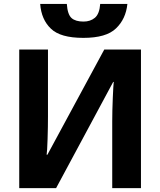

<svg xmlns="http://www.w3.org/2000/svg" viewBox="-20 -969 825 989"><path d="M79.1 0H269L563 -546.9H565.9C564.5 -537.1 563 -509.8 561 -465.3C559.1 -420.4 558.1 -379.4 558.1 -342.8V0H706.1V-713.9H517.1L224.1 -171.9H220.2C222.2 -182.1 223.6 -209 225.1 -252.9C226.6 -296.9 227.1 -335.4 227.1 -369.1V-713.9H79.1ZM496.1 -948.7C493.7 -914.1 484.4 -890.6 468.8 -877.4C453.1 -864.3 433.6 -857.9 410.2 -857.9C382.8 -857.9 362.3 -863.8 348.6 -876C335 -888.2 326.7 -912.1 324.2 -948.7H187C190.9 -895 209.5 -852.5 242.2 -821.3C274.9 -789.6 330.6 -773.9 409.2 -773.9C487.8 -773.9 543.9 -790 577.6 -822.8C611.3 -855 630.9 -897 636.2 -948.7Z"/></svg>

Font: Avrile Sans
Style: Bold
Weight: 700
Designer: Monotype Design Team, Google (font), Stefan Peev (BGR Cyrillic), Cristiano Sobral (main changes)
Foundry: The Avrile Sans Project Authors
Version: Version 3.110